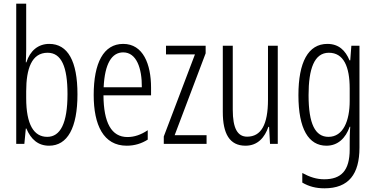

<svg xmlns="http://www.w3.org/2000/svg" viewBox="-20 -780 2036 1041"><path d="M122 -512V-760H68V0H112L120 -83H123C148 -24 187 10 246 10C346 10 400 -87 400 -269C400 -448 348 -542 247 -542C187 -542 143 -505 123 -442H120C121 -466 122 -491 122 -512ZM238 -494C313 -494 346 -418 346 -270C346 -111 307 -38 236 -38C164 -38 122 -104 122 -248V-285C122 -408 152 -494 238 -494Z M648 -542C541 -542 488 -438 488 -265C488 -102 541 10 667 10C710 10 748 -2 781 -23V-74C744 -49 708 -37 671 -37C584 -37 542 -115 541 -263H799V-305C799 -432 756 -542 648 -542ZM648 -496C720 -496 750 -410 749 -307H542C548 -435 586 -496 648 -496Z M1100 0V-47H927L1095 -491V-532H880V-485H1037L868 -40V0Z M1486 -532H1433V-240C1433 -103 1395 -39 1320 -39C1268 -39 1242 -84 1242 -185V-532H1188V-173C1188 -56 1224 10 1311 10C1379 10 1416 -37 1435 -92H1439L1444 0H1486Z M1755 -542C1651 -542 1598 -443 1598 -264C1598 -81 1653 10 1750 10C1812 10 1854 -31 1876 -93H1879C1876 -57 1876 -28 1876 -2V30C1876 146 1829 192 1738 192C1696 192 1660 180 1619 158V210C1655 231 1693 241 1739 241C1871 241 1929 164 1929 20V-532H1885L1879 -453H1875C1853 -506 1817 -542 1755 -542ZM1763 -494C1843 -494 1876 -419 1876 -300V-233C1876 -125 1841 -38 1761 -38C1689 -38 1653 -108 1653 -264C1653 -407 1684 -494 1763 -494Z"/></svg>

Font: Noto Sans Arabic ExtCond Light
Style: Regular
Weight: 300
Width: 2
Designer: Monotype Design Team, Nadine Chahine, Nizar Qandah and Khaled Hosny
Foundry: Monotype Imaging Inc.
Version: Version 2.012